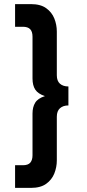

<svg xmlns="http://www.w3.org/2000/svg" viewBox="-20 -708 422 936"><path d="M53.5 208V97.5H91.5Q117 97.5 127.8 84.8Q138.5 72 138.5 49V-154.5Q138.5 -186 151.5 -207.2Q164.5 -228.5 199 -239.5Q165.5 -250.5 152 -271Q138.5 -291.5 138.5 -325.5V-529Q138.5 -554 127 -565.8Q115.5 -577.5 91.5 -577.5H53.5V-688H130Q177.5 -688 205 -668.2Q232.5 -648.5 244.8 -618Q257 -587.5 257 -554V-341Q257 -313.5 272.2 -300Q287.5 -286.5 313.5 -286.5V-194Q287.5 -194 272.2 -180.2Q257 -166.5 257 -139V74Q257 107 244.8 137.8Q232.5 168.5 205 188.2Q177.5 208 130 208Z"/></svg>

Font: League Spartan Thin
Style: Bold
Weight: 700
Version: Version 2.002